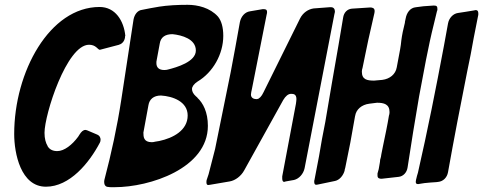

<svg xmlns="http://www.w3.org/2000/svg" viewBox="-20 -774 2008 798"><path d="M501 -624C495 -688 459 -745 394 -745C186 -745 39 -475 39 -217C39 -137 66 2 171 2C270 2 351 -97 395 -181C397 -184 398 -189 398 -194C398 -199 396 -210 383 -215L343 -232C340 -233 337 -234 335 -234C326 -234 318 -227 310 -214L305 -206C280 -172 247 -146 218 -146C199 -146 185 -153 177 -168L178 -167C170 -180 165 -198 165 -222C165 -298 257 -588 350 -588C363 -588 373 -584 381 -577C387 -571 392 -567 395 -567L475 -588H474C490 -592 500 -607 500 -625Z M430 3C435 4 439 4 443 4H457C602 4 844 -74 844 -251C844 -308 824 -346 800 -368H801L794 -374C783 -384 778 -394 778 -404C778 -414 786 -425 801 -435C865 -473 908 -549 908 -625C908 -661 900 -688 886 -705C853 -742 801 -754 760 -754C718 -754 678 -752 639 -746H640C617 -742 593 -738 570 -733C552 -731 539 -714 535 -693C518 -582 501 -470 484 -359C467 -248 443 -137 414 -27C413 -23 413 -20 413 -17C413 -8 417 3 430 3ZM644 -593C648 -619 666 -632 697 -632C736 -628 794 -612 794 -564C794 -517 714 -494 678 -485C675 -484 670 -483 663 -483C641 -483 630 -493 630 -512C630 -517 630 -521 632 -525L631 -523ZM597 -337C601 -361 618 -377 649 -377C698 -374 760 -352 760 -294C760 -232 699 -200 642 -188L624 -185C621 -184 616 -183 611 -183C577 -183 576 -205 576 -223Z M1370 -716C1371 -720 1372 -723 1372 -726C1372 -736 1367 -744 1356 -744H1350L1284 -739C1261 -736 1239 -721 1227 -697C1176 -595 1126 -492 1075 -390C1067 -373 1058 -364 1049 -362H1048C1047 -362 1047 -362 1047 -362C1047 -362 1048 -362 1049 -362L1050 -363H1049C1048 -362 1047 -362 1047 -362H1046C1036 -362 1023 -366 1023 -381C1023 -387 1025 -394 1027 -404L1088 -712C1089 -716 1090 -720 1090 -723C1090 -736 1083 -736 1072 -736L1019 -727C998 -724 982 -706 977 -682C965 -613 952 -544 939 -475L874 -155L847 -50L839 -26V-27C838 -23 838 -19 838 -16C838 -10 840 -5 845 -5C847 -5 850 -6 853 -6L935 -20C958 -24 982 -42 995 -66C1049 -163 1103 -261 1157 -358C1167 -375 1178 -384 1190 -384C1201 -384 1212 -382 1212 -362C1212 -357 1211 -351 1210 -343L1153 -41C1153 -38 1153 -35 1153 -32C1153 -23 1156 -18 1161 -18C1162 -18 1164 -19 1168 -20L1202 -26C1223 -31 1241 -51 1246 -75Z M1373 -22C1391 -26 1407 -44 1413 -67L1412 -66L1415 -77C1422 -112 1429 -146 1436 -181L1456 -293V-292C1460 -319 1483 -339 1515 -343L1547 -347C1576 -347 1599 -341 1599 -308C1599 -303 1598 -298 1597 -294V-296C1590 -253 1581 -211 1572 -168C1570 -156 1567 -145 1565 -133C1564 -126 1563 -118 1560 -110C1560 -105 1559 -99 1558 -94C1557 -87 1555 -79 1554 -71L1549 -53C1549 -51 1549 -48 1549 -44C1549 -33 1557 -31 1566 -31C1590 -34 1614 -36 1637 -39C1656 -41 1671 -57 1674 -78C1689 -177 1705 -276 1722 -374C1740 -470 1760 -582 1783 -673L1796 -727C1798 -731 1798 -733 1798 -735C1798 -747 1796 -751 1783 -751L1740 -748C1730 -747 1718 -745 1709 -744C1684 -742 1670 -720 1666 -697L1663 -683C1663 -681 1663 -678 1662 -676C1656 -653 1651 -629 1648 -606C1647 -594 1645 -580 1643 -569L1629 -494C1624 -465 1600 -446 1569 -442L1535 -439C1506 -439 1484 -443 1484 -476C1484 -481 1485 -486 1486 -490V-488C1494 -529 1503 -569 1511 -609L1536 -719C1537 -723 1537 -726 1537 -729C1537 -740 1528 -743 1519 -743L1442 -738C1423 -736 1409 -722 1406 -700L1387 -587C1369 -485 1352 -386 1332 -267C1322 -219 1314 -173 1306 -125L1287 -26C1286 -25 1286 -22 1286 -18C1286 -10 1289 -6 1294 -6C1297 -6 1299 -7 1301 -7Z M1744 -13C1761 -15 1778 -16 1793 -17L1801 -18C1822 -20 1838 -36 1842 -58C1867 -198 1894 -338 1922 -478C1932 -524 1941 -571 1949 -617L1967 -708C1968 -710 1968 -713 1968 -718C1968 -727 1965 -732 1958 -732H1957C1956 -732 1956 -732 1955 -732L1952 -731C1927 -727 1905 -723 1883 -720C1863 -717 1846 -699 1842 -676L1825 -583C1792 -407 1757 -231 1717 -56C1714 -47 1712 -39 1710 -30V-31C1709 -25 1708 -21 1708 -18C1708 -12 1711 -9 1716 -9H1718C1720 -9 1721 -9 1725 -10Z"/></svg>

Font: Bangerz
Style: Regular
Weight: 400
Designer: vernon adams
Foundry: Vernon Adams
Version: Version 2.10;December 28, 2023;FontCreator 13.0.0.2683 64-bi